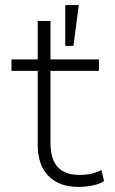

<svg xmlns="http://www.w3.org/2000/svg" viewBox="-20 -725 451 753"><path d="M288 8Q212 8 170 -35Q128 -78 128 -156V-447H25V-492H128V-643H178V-492H368V-447H178V-165Q178 -100 206.5 -69.5Q235 -39 291 -39Q316 -39 337 -43.5Q358 -48 378 -58L388 -15Q371 -3 343 2.5Q315 8 288 8ZM236 -545V-705H289L268 -545Z"/></svg>

Font: Nunito Sans 7pt ExtraLight
Style: Regular
Weight: 250
Designer: Vernon Adams
Foundry: Vernon Adams
Version: Version 3.101;gftools[0.9.27]